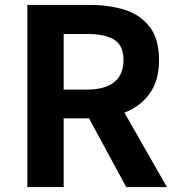

<svg xmlns="http://www.w3.org/2000/svg" viewBox="-20 -761 722 781"><path d="M91.3 0V-740.8H348.4Q426.7 -740.8 489.7 -720.3Q552.7 -699.7 589.8 -650.5Q626.9 -601.3 626.9 -516.4Q626.9 -434.4 589.8 -381.9Q552.7 -329.3 489.7 -304.4Q426.7 -279.6 348.4 -279.6H239V0ZM239 -396.6H334.7Q406.6 -396.6 444.5 -427Q482.4 -457.3 482.4 -516.4Q482.4 -576.4 444.5 -599.6Q406.6 -622.8 334.7 -622.8H239ZM493.5 0 321.3 -317.9 424.9 -410 659 0Z"/></svg>

Font: Noto Sans KR Thin
Style: Regular
Weight: 100
Designer: Ryoko NISHIZUKA 西塚涼子 (kana, bopomofo & ideographs); Paul D. Hunt (Latin, Greek & Cyrillic); Sandoll Communications 산돌커뮤니
Foundry: Adobe
Version: Version 2.004-H2;hotconv 1.0.118;makeotfexe 2.5.65603